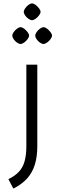

<svg xmlns="http://www.w3.org/2000/svg" viewBox="-20 -848 345 1122"><path d="M58 254 29 199Q68 180 91 155Q114 130 124 93.5Q134 57 134 6V-470H198V6Q198 68 183.5 114.5Q169 161 138.5 195Q108 229 58 254ZM100 -591Q91 -591 79.5 -599Q68 -607 60 -618.5Q52 -630 52 -640Q52 -649 60 -660.5Q68 -672 79.5 -680.5Q91 -689 100 -689Q110 -689 121 -680.5Q132 -672 141 -660.5Q150 -649 150 -640Q150 -631 141 -619Q132 -607 120.5 -599Q109 -591 100 -591ZM234 -591Q225 -591 213.5 -599Q202 -607 194 -618.5Q186 -630 186 -640Q186 -649 194 -660.5Q202 -672 213.5 -680.5Q225 -689 234 -689Q244 -689 255 -680.5Q266 -672 275 -660.5Q284 -649 284 -640Q284 -631 275 -619Q266 -607 254.5 -599Q243 -591 234 -591ZM167 -730Q158 -730 146.5 -738Q135 -746 127 -757.5Q119 -769 119 -779Q119 -788 127 -799.5Q135 -811 146.5 -819.5Q158 -828 167 -828Q177 -828 188 -819.5Q199 -811 208 -799.5Q217 -788 217 -779Q217 -770 208 -758Q199 -746 187.5 -738Q176 -730 167 -730Z"/></svg>

Font: Changa Light
Style: Regular
Weight: 300
Designer: Eduardo Rodriguez Tunni
Foundry: Eduardo Rodriguez Tunni
Version: Version 3.002; ttfautohint (v1.8.2)